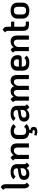

<svg xmlns="http://www.w3.org/2000/svg" viewBox="2010 -2792 1004 5064"><g transform="rotate(-90 2512.0 -260.0)"><path d="M77 -123V-605Q77 -630 68 -645Q59 -660 35 -678L108 -742Q152 -719 169 -689.5Q186 -660 186 -607V-125Q186 -101 195.5 -86Q205 -71 229 -52L156 12Q112 -11 94.5 -41Q77 -71 77 -123Z M757 -52 684 12Q628 -16 613 -62Q590 -30 550 -9Q510 12 455 12Q383 12 341 -24.5Q299 -61 299 -128Q299 -205 352 -237Q405 -269 487 -278L545 -284Q577 -287 590.5 -295.5Q604 -304 606 -321Q600 -405 505 -405Q468 -405 441.5 -392.5Q415 -380 391 -351L316 -404Q343 -441 388 -461.5Q433 -482 505 -482Q610 -482 662.5 -438.5Q715 -395 715 -312V-125Q715 -101 724 -86Q733 -71 757 -52ZM606 -170V-224Q587 -216 540 -211L495 -206Q403 -196 403 -133Q403 -101 423.5 -84.5Q444 -68 482 -68Q540 -68 573 -97Q606 -126 606 -170Z M1261 -320V0H1152V-309Q1152 -350 1131.5 -373.5Q1111 -397 1074 -397Q1031 -397 1003 -369.5Q975 -342 960 -297V0H851V-345Q851 -369 842 -384Q833 -399 809 -418L882 -482Q914 -465 931 -445.5Q948 -426 955 -399Q976 -437 1014 -459.5Q1052 -482 1104 -482Q1180 -482 1220.5 -439.5Q1261 -397 1261 -320Z M1621 11 1613 39Q1698 48 1698 128Q1698 175 1664.5 198.5Q1631 222 1568 222Q1512 222 1466 199L1484 138Q1520 156 1556 156Q1586 156 1599.5 149.5Q1613 143 1613 128Q1613 112 1601.5 102.5Q1590 93 1555 93Q1547 93 1523 95L1543 9Q1462 -1 1419 -47Q1376 -93 1376 -170V-300Q1376 -387 1431.5 -434.5Q1487 -482 1588 -482Q1713 -482 1771 -403L1696 -342Q1671 -372 1647.5 -384.5Q1624 -397 1588 -397Q1539 -397 1512 -371.5Q1485 -346 1485 -300V-170Q1485 -123 1511.5 -98Q1538 -73 1588 -73Q1625 -73 1649.5 -85.5Q1674 -98 1697 -127L1772 -66Q1747 -31 1711 -12Q1675 7 1621 11Z M2295 -52 2222 12Q2166 -16 2151 -62Q2128 -30 2088 -9Q2048 12 1993 12Q1921 12 1879 -24.5Q1837 -61 1837 -128Q1837 -205 1890 -237Q1943 -269 2025 -278L2083 -284Q2115 -287 2128.5 -295.5Q2142 -304 2144 -321Q2138 -405 2043 -405Q2006 -405 1979.5 -392.5Q1953 -380 1929 -351L1854 -404Q1881 -441 1926 -461.5Q1971 -482 2043 -482Q2148 -482 2200.5 -438.5Q2253 -395 2253 -312V-125Q2253 -101 2262 -86Q2271 -71 2295 -52ZM2144 -170V-224Q2125 -216 2078 -211L2033 -206Q1941 -196 1941 -133Q1941 -101 1961.5 -84.5Q1982 -68 2020 -68Q2078 -68 2111 -97Q2144 -126 2144 -170Z M3065 -320V0H2956V-309Q2956 -350 2937.5 -373.5Q2919 -397 2886 -397Q2847 -397 2820.5 -369Q2794 -341 2781 -296V0H2672V-309Q2672 -350 2654 -373.5Q2636 -397 2603 -397Q2564 -397 2537 -369Q2510 -341 2498 -296V0H2389V-345Q2389 -369 2380 -384Q2371 -399 2347 -418L2420 -482Q2479 -453 2492 -400Q2542 -482 2635 -482Q2687 -482 2722 -458Q2757 -434 2770 -388Q2788 -431 2826 -456.5Q2864 -482 2918 -482Q2988 -482 3026.5 -439.5Q3065 -397 3065 -320Z M3513 -119 3578 -59Q3548 -24 3503 -6Q3458 12 3392 12Q3284 12 3232 -32.5Q3180 -77 3180 -169V-315Q3180 -392 3234.5 -436.5Q3289 -481 3384 -481Q3481 -481 3535 -433.5Q3589 -386 3589 -297Q3589 -256 3581 -233Q3573 -210 3552 -199.5Q3531 -189 3490 -189H3288V-169Q3288 -72 3394 -72Q3433 -72 3459.5 -82.5Q3486 -93 3513 -119ZM3288 -307V-264H3431Q3459 -264 3470 -273.5Q3481 -283 3481 -307Q3481 -351 3455.5 -374.5Q3430 -398 3383 -398Q3339 -398 3313.5 -373Q3288 -348 3288 -307Z M4106 -320V0H3997V-309Q3997 -350 3976.5 -373.5Q3956 -397 3919 -397Q3876 -397 3848 -369.5Q3820 -342 3805 -297V0H3696V-345Q3696 -369 3687 -384Q3678 -399 3654 -418L3727 -482Q3759 -465 3776 -445.5Q3793 -426 3800 -399Q3821 -437 3859 -459.5Q3897 -482 3949 -482Q4025 -482 4065.5 -439.5Q4106 -397 4106 -320Z M4339 -385V-163Q4339 -120 4354 -101Q4369 -82 4403 -82H4475V2H4403Q4309 2 4269.5 -35.5Q4230 -73 4230 -163V-555Q4230 -579 4221 -594Q4212 -609 4188 -628L4261 -692Q4305 -669 4322 -639.5Q4339 -610 4339 -557V-470H4475V-385Z M4553 -172V-298Q4553 -386 4608 -434Q4663 -482 4763 -482Q4864 -482 4919 -434Q4974 -386 4974 -298V-172Q4974 -84 4919 -36Q4864 12 4763 12Q4663 12 4608 -36Q4553 -84 4553 -172ZM4865 -172V-298Q4865 -346 4838.5 -371.5Q4812 -397 4763 -397Q4715 -397 4688.5 -371.5Q4662 -346 4662 -298V-172Q4662 -124 4688.5 -98.5Q4715 -73 4763 -73Q4812 -73 4838.5 -98.5Q4865 -124 4865 -172Z"/></g></svg>

Font: KoHo SemiBold
Style: Regular
Weight: 600
Designer: Cadson Demak & Katatrad Team
Foundry: Cadson Demak Co.,Ltd.
Version: Version 1.000; ttfautohint (v1.6)